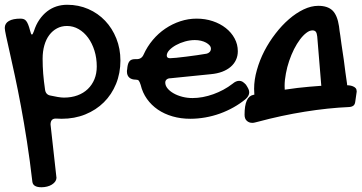

<svg xmlns="http://www.w3.org/2000/svg" viewBox="-20 -458 1516 805"><path d="M0 -340.8Q0 -359.9 17.1 -369.9Q34.2 -379.9 65.9 -379.9Q73.2 -379.9 79.1 -377.9Q85 -376 89.6 -370.4Q94.2 -364.7 98.1 -355Q102.1 -345.2 106 -330.1Q109.9 -313 113.8 -313Q117.2 -313 122.1 -327.1Q130.9 -355 145.3 -375.7Q159.7 -396.5 177.7 -410.4Q195.8 -424.3 217 -431.2Q238.3 -438 261.7 -438Q309.1 -438 350.1 -420.2Q391.1 -402.3 420.9 -370.8Q450.7 -339.4 467.8 -296.6Q484.9 -253.9 484.9 -204.1Q484.9 -151.4 466.6 -106.4Q448.2 -61.5 415.5 -29.1Q382.8 3.4 337.6 21.7Q292.5 40 238.8 40L213.9 39.1Q191.9 39.1 191.9 64L216.8 288.1Q216.3 296.4 211.2 303.5Q206.1 310.5 197.5 315.9Q189 321.3 177.5 324.2Q166 327.1 153.8 327.1Q118.7 327.1 115.7 304.2Q105.5 215.3 93 135.3Q80.6 55.2 67.6 -13.9Q54.7 -83 42.5 -139.6Q30.3 -196.3 20.8 -238.3Q11.2 -280.3 5.6 -306.6Q0 -333 0 -340.8ZM158.7 -211.9Q158.7 -180.2 161.1 -149.2Q163.6 -118.2 168.9 -82Q171.9 -60.1 192.9 -57.1Q205.6 -54.2 221.4 -51.5Q237.3 -48.8 248 -48.8Q279.3 -48.8 304.7 -58.1Q330.1 -67.4 348.1 -84.7Q366.2 -102.1 376 -126Q385.7 -149.9 385.7 -179.2Q385.7 -214.8 376 -245.8Q366.2 -276.9 349.4 -299.8Q332.5 -322.8 309.8 -335.9Q287.1 -349.1 260.7 -349.1Q237.8 -349.1 219 -339.1Q200.2 -329.1 186.8 -311.3Q173.3 -293.5 166 -268.1Q158.7 -242.7 158.7 -211.9Z M955.1 -106.9Q969.2 -119.1 982.9 -119.1Q990.7 -119.1 997.1 -115.2Q1003.4 -111.3 1011.2 -103Q1018.6 -91.8 1021.7 -84.7Q1024.9 -77.6 1024.9 -70.8Q1024.9 -56.2 1010.3 -43Q986.8 -23.4 959.5 -8.1Q932.1 7.3 902.3 18.1Q872.6 28.8 840.8 34.4Q809.1 40 777.8 40Q738.3 40 703.6 30Q668.9 20 641.8 1.5Q614.7 -17.1 596.2 -43.2Q577.6 -69.3 569.8 -102.1Q565.4 -115.7 561.8 -119.9Q558.1 -124 549.8 -124Q531.7 -124 522 -132.8Q512.2 -141.6 512.2 -158.2Q512.2 -165 513.2 -167L514.2 -176.8Q516.6 -194.3 523.7 -202.1Q530.8 -210 545.9 -210H553.2Q573.7 -210 582 -229Q597.2 -262.7 620.6 -290.5Q644 -318.4 673.3 -338.1Q702.6 -357.9 736.1 -368.9Q769.5 -379.9 804.2 -379.9Q840.3 -379.9 871.8 -369.4Q903.3 -358.9 926.8 -340.3Q950.2 -321.8 963.6 -296.9Q977.1 -272 977.1 -243.2Q977.1 -223.1 969.2 -206.5Q961.4 -189.9 946.8 -177.5Q932.1 -165 911.4 -157.2Q890.6 -149.4 864.3 -147L694.8 -129.9Q685.1 -129.9 679 -125Q672.9 -120.1 672.9 -111.8Q672.9 -99.1 682.4 -87.4Q691.9 -75.7 707.8 -66.7Q723.6 -57.6 744.4 -52.2Q765.1 -46.9 787.1 -46.9Q808.1 -46.9 830.3 -51Q852.5 -55.2 874.3 -63Q896 -70.8 916.5 -81.8Q937 -92.8 955.1 -106.9ZM846.2 -232.9Q853.5 -234.4 858.9 -240Q864.3 -245.6 864.3 -253.9Q864.3 -261.2 858.9 -267.6Q853.5 -273.9 844.2 -279.1Q835 -284.2 822.8 -287.1Q810.5 -290 796.9 -290Q776.9 -290 755.9 -284.2Q734.9 -278.3 717.8 -268.8Q700.7 -259.3 689.9 -247.8Q679.2 -236.3 679.2 -225.1Q679.2 -213.9 692.9 -213.9Q701.2 -213.9 719.7 -215.8Q738.3 -217.8 760.7 -220.5Q783.2 -223.1 806.2 -226.6Q829.1 -230 846.2 -232.9Z M1173.8 -82 1173.3 -97.7Q1173.3 -122.6 1178.7 -149.9Q1183.6 -176.8 1192.4 -202.6Q1201.2 -228.5 1212.9 -252Q1224.6 -274.9 1237.8 -292.5Q1251 -310.1 1264.6 -320.3Q1277.8 -330.6 1290.5 -330.6Q1299.3 -330.6 1304.2 -324.7Q1308.6 -318.8 1310.1 -304.7L1327.1 -98.1H1324.2Q1275.4 -94.7 1228 -89.4Q1200.7 -85.9 1173.8 -82ZM1459.5 -96.2Q1452.6 -99.1 1443.4 -100.1L1435.5 -100.6L1435.1 -106.4Q1431.6 -129.4 1428.2 -154.8L1421.4 -207.5Q1417.5 -233.9 1411.6 -273.4Q1409.7 -287.1 1406.7 -309.6L1403.8 -328.1L1401.4 -347.7Q1394.5 -393.6 1374.5 -413.6Q1354 -433.6 1314.5 -433.6Q1284.7 -433.6 1252.9 -418.5Q1221.2 -403.3 1191.4 -377.4Q1161.6 -351.6 1135.3 -317.4Q1108.4 -282.7 1088.4 -244.1Q1068.4 -205.1 1057.1 -164.6Q1045.4 -124 1045.4 -85.4Q1045.4 -72.3 1046.4 -61L1041.5 -60.1Q1005.4 -52.7 1005.4 22.9Q1005.4 40 1014.6 48.3Q1023.9 57.1 1037.6 57.1Q1043 57.1 1048.3 55.7Q1053.7 54.7 1060.5 52.7Q1160.2 25.9 1257.8 10.3Q1355.5 -5.4 1444.8 -9.3Q1456.1 -10.3 1462.4 -15.6Q1468.3 -20.5 1469.7 -33.2L1475.6 -74.2Q1475.6 -83 1471.2 -88.4Q1466.8 -93.3 1459.5 -96.2Z"/></svg>

Font: Gochi Hand Cyrillic
Style: Regular
Weight: 400
Designer: Juan Pablo del Peral; Denis Ignatov
Foundry: Juan Pablo del Peral; Denis Ignatov
Version: Version 1.00 June 29, 2018, initial release